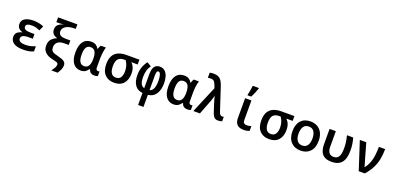

<svg xmlns="http://www.w3.org/2000/svg" viewBox="13 -2027 7173 3492"><g transform="rotate(20 3600.0 -280.5)"><path d="M336 10Q206 10 146.5 -34Q87 -78 87 -149Q87 -209 123.5 -238.5Q160 -268 214 -280V-285Q165 -298 138.5 -329Q112 -360 112 -409Q112 -458 141.5 -489.5Q171 -521 221.5 -536.5Q272 -552 336 -552Q393 -552 443.5 -541Q494 -530 535 -512L494 -421Q460 -436 423 -447Q386 -458 338 -458Q224 -458 224 -396Q224 -359 260 -343Q296 -327 366 -327H433V-237H355Q278 -237 243.5 -217.5Q209 -198 209 -160Q209 -86 344 -86Q403 -86 451 -99.5Q499 -113 533 -128V-28Q499 -11 449.5 -0.5Q400 10 336 10Z M948 189Q974 154 994 119Q1014 84 1014 56Q1014 27 988 16.5Q962 6 911 -4Q888 -9 853.5 -19.5Q819 -30 784.5 -51.5Q750 -73 727 -110Q704 -147 704 -206Q704 -282 744 -327.5Q784 -373 843 -395V-400Q792 -413 764 -444.5Q736 -476 736 -529Q736 -591 773.5 -623.5Q811 -656 877 -673Q856 -671 824.5 -669Q793 -667 765 -667H733V-760H1106V-672H1074Q1018 -672 968.5 -657Q919 -642 888 -611Q857 -580 857 -532Q857 -489 889.5 -465Q922 -441 1004 -441H1086V-354H1002Q915 -354 872.5 -318Q830 -282 830 -217Q830 -173 848.5 -150.5Q867 -128 901.5 -116Q936 -104 984 -93Q1059 -75 1095.5 -49Q1132 -23 1132 29Q1132 71 1112 113.5Q1092 156 1068 189Z M1444 10Q1354 10 1300 -60.5Q1246 -131 1246 -271Q1246 -407 1299.5 -479Q1353 -551 1454 -551Q1507 -551 1541 -530.5Q1575 -510 1600 -469H1607Q1611 -486 1619.5 -506Q1628 -526 1639 -541H1738Q1730 -519 1723 -484Q1716 -449 1711.5 -407.5Q1707 -366 1707 -325V-145Q1707 -113 1719 -100.5Q1731 -88 1748 -88Q1755 -88 1764.5 -89.5Q1774 -91 1778 -93V-3Q1771 1 1752.5 5.5Q1734 10 1711 10Q1674 10 1645 -7.5Q1616 -25 1602 -72H1594Q1572 -40 1537.5 -15Q1503 10 1444 10ZM1479 -87Q1592 -87 1592 -264V-270Q1592 -356 1566 -404.5Q1540 -453 1477 -453Q1418 -453 1392 -407.5Q1366 -362 1366 -273Q1366 -174 1395.5 -130.5Q1425 -87 1479 -87Z M2094 10Q1980 10 1913 -59.5Q1846 -129 1846 -263Q1846 -362 1880.5 -423.5Q1915 -485 1979.5 -513.5Q2044 -542 2132 -542H2386V-449H2263Q2338 -379 2338 -255Q2338 -134 2275.5 -62Q2213 10 2094 10ZM2093 -89Q2156 -89 2184.5 -134Q2213 -179 2213 -253Q2213 -311 2197.5 -360.5Q2182 -410 2154 -449H2127Q2048 -449 2010 -407.5Q1972 -366 1972 -265Q1972 -186 2000 -137.5Q2028 -89 2093 -89Z M2645 7Q2549 -1 2497.5 -72.5Q2446 -144 2446 -268Q2446 -427 2540 -549L2622 -499Q2585 -447 2570.5 -391Q2556 -335 2556 -273Q2556 -188 2577 -142.5Q2598 -97 2645 -85V-359Q2645 -551 2781 -551Q2841 -551 2879.5 -516.5Q2918 -482 2936.5 -423Q2955 -364 2955 -291Q2955 -166 2903 -85Q2851 -4 2749 7V240H2645ZM2748 -85Q2793 -93 2818 -145.5Q2843 -198 2843 -298Q2843 -369 2828.5 -414Q2814 -459 2786 -459Q2762 -459 2755 -432.5Q2748 -406 2748 -358Z M3244 10Q3154 10 3100 -60.5Q3046 -131 3046 -271Q3046 -407 3099.5 -479Q3153 -551 3254 -551Q3307 -551 3341 -530.5Q3375 -510 3400 -469H3407Q3411 -486 3419.5 -506Q3428 -526 3439 -541H3538Q3530 -519 3523 -484Q3516 -449 3511.5 -407.5Q3507 -366 3507 -325V-145Q3507 -113 3519 -100.5Q3531 -88 3548 -88Q3555 -88 3564.5 -89.5Q3574 -91 3578 -93V-3Q3571 1 3552.5 5.5Q3534 10 3511 10Q3474 10 3445 -7.5Q3416 -25 3402 -72H3394Q3372 -40 3337.5 -15Q3303 10 3244 10ZM3279 -87Q3392 -87 3392 -264V-270Q3392 -356 3366 -404.5Q3340 -453 3277 -453Q3218 -453 3192 -407.5Q3166 -362 3166 -273Q3166 -174 3195.5 -130.5Q3225 -87 3279 -87Z M4107 10Q4057 10 4031 -16.5Q4005 -43 3990 -88L3937 -252Q3926 -285 3915 -323Q3904 -361 3900 -386H3896Q3888 -355 3876 -319Q3864 -283 3853 -256L3754 0H3627L3846 -520L3824 -579Q3806 -627 3784 -645.5Q3762 -664 3724 -664Q3705 -664 3691.5 -662Q3678 -660 3668 -658V-758Q3682 -761 3703 -763.5Q3724 -766 3745 -766Q3801 -766 3838 -747Q3875 -728 3899.5 -689.5Q3924 -651 3942 -594L4083 -165Q4098 -117 4114.5 -101.5Q4131 -86 4151 -86Q4158 -86 4167 -87.5Q4176 -89 4183 -91V-4Q4171 2 4149 6Q4127 10 4107 10Z M4600 10Q4552 10 4514 -5.5Q4476 -21 4454 -59Q4432 -97 4432 -165V-542H4554V-165Q4554 -88 4624 -88Q4648 -88 4671 -92.5Q4694 -97 4713 -103V-11Q4694 -2 4663.5 4Q4633 10 4600 10ZM4454 -621Q4460 -645 4466.5 -677Q4473 -709 4478 -742Q4483 -775 4486 -801H4604V-790Q4593 -754 4571.5 -702Q4550 -650 4525 -606H4454Z M5094 10Q4980 10 4913 -59.5Q4846 -129 4846 -263Q4846 -362 4880.5 -423.5Q4915 -485 4979.5 -513.5Q5044 -542 5132 -542H5386V-449H5263Q5338 -379 5338 -255Q5338 -134 5275.5 -62Q5213 10 5094 10ZM5093 -89Q5156 -89 5184.5 -134Q5213 -179 5213 -253Q5213 -311 5197.5 -360.5Q5182 -410 5154 -449H5127Q5048 -449 5010 -407.5Q4972 -366 4972 -265Q4972 -186 5000 -137.5Q5028 -89 5093 -89Z M5703 10Q5586 10 5516 -63.5Q5446 -137 5446 -274Q5446 -407 5513 -479.5Q5580 -552 5696 -552Q5773 -552 5831 -519.5Q5889 -487 5922 -423.5Q5955 -360 5955 -268Q5955 -134 5886.5 -62Q5818 10 5703 10ZM5700 -88Q5769 -88 5801.5 -138Q5834 -188 5834 -271Q5834 -355 5801 -404.5Q5768 -454 5699 -454Q5631 -454 5598 -404Q5565 -354 5565 -271Q5565 -187 5598.5 -137.5Q5632 -88 5700 -88Z M6304 9Q6211 9 6159.5 -24.5Q6108 -58 6087.5 -116Q6067 -174 6067 -246V-542H6188V-245Q6188 -168 6217 -128Q6246 -88 6309 -88Q6373 -88 6404.5 -137Q6436 -186 6436 -298Q6436 -365 6427.5 -422Q6419 -479 6403 -542H6524Q6541 -482 6549.5 -424Q6558 -366 6558 -297Q6558 -139 6494 -65Q6430 9 6304 9Z M6828 0 6652 -542H6777L6861 -246Q6867 -226 6875 -199.5Q6883 -173 6890 -147.5Q6897 -122 6901 -106H6905Q6970 -190 6995.5 -294Q7021 -398 7021 -542H7142Q7142 -437 7124 -345.5Q7106 -254 7063.5 -169.5Q7021 -85 6945 0Z"/></g></svg>

Font: Noto Sans Mono SemiBold
Style: Regular
Weight: 600
Designer: Monotype Design Team
Foundry: Monotype Imaging Inc.
Version: Version 2.014; ttfautohint (v1.8.4.7-5d5b)